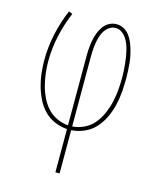

<svg xmlns="http://www.w3.org/2000/svg" viewBox="-111 -597 722 888"><g transform="rotate(15 250.0 -152.5)"><path d="M240 215V8Q209 6 180 -6.5Q151 -19 129.5 -41Q108 -63 94 -91.5Q80 -120 71.5 -150Q63 -180 59.5 -211Q56 -242 56 -273Q56 -336 69.5 -398.5Q83 -461 108 -520L126 -513Q102 -456 88.5 -395.5Q75 -335 75 -273Q75 -244 78.5 -215.5Q82 -187 89 -159.5Q96 -132 108.5 -105.5Q121 -79 140 -58Q159 -37 185.5 -24.5Q212 -12 240 -10V-343Q240 -362 241.5 -380.5Q243 -399 246.5 -417.5Q250 -436 256.5 -453.5Q263 -471 274 -486.5Q285 -502 301.5 -511Q318 -520 337 -520Q354 -520 370 -512Q386 -504 397 -490Q408 -476 415 -460.5Q422 -445 427 -428Q432 -411 435.5 -394Q439 -377 440.5 -359.5Q442 -342 443 -325Q444 -308 444 -290Q444 -258 441.5 -225.5Q439 -193 431.5 -161Q424 -129 410 -99Q396 -69 374.5 -45Q353 -21 322.5 -7.5Q292 6 260 8V215ZM260 -10Q290 -12 317.5 -25.5Q345 -39 364 -62.5Q383 -86 395 -114Q407 -142 413.5 -171Q420 -200 422.5 -230Q425 -260 425 -291Q425 -306 424 -321.5Q423 -337 421.5 -352.5Q420 -368 417.5 -383.5Q415 -399 411.5 -414Q408 -429 402.5 -443.5Q397 -458 388 -471Q379 -484 366 -493Q353 -502 337 -502Q321 -502 307 -492.5Q293 -483 284.5 -469Q276 -455 271.5 -439.5Q267 -424 264.5 -408Q262 -392 261 -375.5Q260 -359 260 -343Z"/></g></svg>

Font: Iosevka SS18 Thin
Style: Regular
Weight: 100
Monospace: yes
Designer: Belleve Invis
Foundry: Belleve Invis
Version: Version 25.1.1; ttfautohint (v1.8.4)